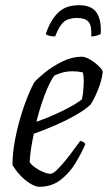

<svg xmlns="http://www.w3.org/2000/svg" viewBox="-20 -718 415 738"><path d="M131 0Q117 0 97 -12Q77 -24 58.5 -43.5Q40 -63 28 -84Q28 -128 37 -176.5Q46 -225 59.5 -270Q73 -315 87.5 -350Q102 -385 112 -402Q125 -417 153.5 -440Q182 -463 219.5 -481.5Q257 -500 294 -500Q308 -500 326.5 -489Q345 -478 359.5 -464Q374 -450 375 -441Q371 -408 356.5 -372.5Q342 -337 329 -317Q311 -299 276 -278.5Q241 -258 197 -238.5Q153 -219 110 -204Q96 -139 94 -95Q100 -85 114.5 -74.5Q129 -64 146 -57Q163 -50 174 -50Q184 -50 201.5 -67.5Q219 -85 237.5 -108.5Q256 -132 270 -151.5Q284 -171 288 -176Q302 -175 308 -164Q294 -131 271 -92.5Q248 -54 213.5 -27Q179 0 131 0ZM120 -250Q169 -267 218.5 -291Q268 -315 295 -336Q296 -342 298 -353Q300 -364 300 -371Q302 -391 302 -408.5Q302 -426 298 -440Q288 -442 278 -443Q268 -444 259 -444Q239 -444 221.5 -439.5Q204 -435 188 -427Q169 -399 151 -351Q133 -303 120 -250ZM192 -578Q178 -578 168 -581Q158 -584 156 -587Q172 -637 201.5 -667.5Q231 -698 283 -698Q334 -698 352.5 -667.5Q371 -637 367 -587Q361 -584 351.5 -581Q342 -578 331 -578Q333 -620 320 -634.5Q307 -649 276 -649Q244 -649 226 -634.5Q208 -620 192 -578Z"/></svg>

Font: Texturina 72pt 72pt Light
Style: Italic
Weight: 300
Italic angle: -11°
Designer: Guillermo Torres Carreño
Foundry: Omnibus-Type
Version: Version 1.002; ttfautohint (v1.8.3)